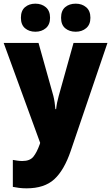

<svg xmlns="http://www.w3.org/2000/svg" viewBox="-20 -838 606 1047"><path d="M0 -604H190L271 -315Q275 -299 278 -279Q281 -259 282 -243H286Q288 -262 291.5 -279Q295 -296 300 -314L381 -604H566L366 -16Q330 90 276 139.5Q222 189 125 189Q102 189 83.5 186.5Q65 184 50 181V34Q61 36 74.5 38Q88 40 102 40Q143 40 162 16.5Q181 -7 197 -52L199 -59ZM94 -741Q94 -780 116.5 -799Q139 -818 173 -818Q207 -818 230 -798.5Q253 -779 253 -741Q253 -704 230 -684.5Q207 -665 173 -665Q139 -665 116.5 -684Q94 -703 94 -741ZM313 -741Q313 -780 335.5 -799Q358 -818 393 -818Q427 -818 450 -798.5Q473 -779 473 -741Q473 -704 450 -684.5Q427 -665 393 -665Q358 -665 335.5 -684Q313 -703 313 -741Z"/></svg>

Font: Noto Sans Tamil UI SemiCondensed Black
Style: Regular
Weight: 900
Width: 4
Designer: Jelle Bosma - Monotype Design Team
Foundry: Monotype Imaging Inc.
Version: Version 2.004; ttfautohint (v1.8.4.7-5d5b)